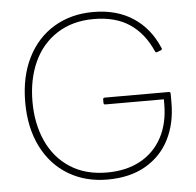

<svg xmlns="http://www.w3.org/2000/svg" viewBox="-53 -802 887 870"><g transform="rotate(-5 390.0 -367.0)"><path d="M60 -367Q60 -483 103 -569Q146 -655 223.5 -701.5Q301 -748 402 -748Q509 -748 584 -698.5Q659 -649 697 -558Q698 -557 698 -555Q698 -550 692 -548L676 -542Q675 -541 673 -541Q668 -541 666 -546Q629 -630 564.5 -673Q500 -716 402 -716Q305 -716 235 -671Q165 -626 129 -547Q93 -468 93 -367Q93 -266 129 -187Q165 -108 234.5 -63Q304 -18 402 -18Q490 -18 554 -53Q618 -88 652.5 -152.5Q687 -217 687 -305V-326H421Q413 -326 413 -334V-349Q413 -357 421 -357H712Q720 -357 720 -349V-307Q720 -214 683.5 -141.5Q647 -69 575.5 -27.5Q504 14 402 14Q301 14 223.5 -32.5Q146 -79 103 -165Q60 -251 60 -367Z"/></g></svg>

Font: LINE Seed Sans TH App Thin
Style: Regular
Weight: 250
Designer: Dalton Maag Ltd | Thai characters by Cadson Demak Co.,Ltd.
Foundry: Dalton Maag Ltd
Version: Version 1.003